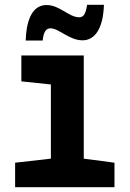

<svg xmlns="http://www.w3.org/2000/svg" viewBox="-20 -780 540 800"><path d="M87 -611H158C161 -647 172 -662 190 -662C226 -662 268 -612 324 -612C374 -612 410 -659 413 -760H343C337 -724 330 -708 310 -708C267 -708 229 -759 174 -759C104 -759 89 -673 87 -611ZM43 0H457V-102L329 -119V-549H69V-441L192 -428V-119L43 -102Z"/></svg>

Font: Noto Sans Mono ExtraCondensed ExtraBold
Style: Regular
Weight: 800
Width: 2
Designer: Monotype Design Team
Foundry: Monotype Imaging Inc.
Version: Version 2.014